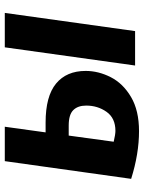

<svg xmlns="http://www.w3.org/2000/svg" viewBox="78 -648 586 781"><g transform="rotate(-90 370.5 -257.0)"><path d="M473 -201Q473 -149 447.5 -99Q422 -49 367 -16.5Q312 16 228 16Q136 16 34 -16L106 -530H246L223 -364H263Q370 -364 421.5 -321.5Q473 -279 473 -201ZM709 -530 635 0H495L569 -530ZM332 -199Q332 -233 313.5 -251.5Q295 -270 251 -270H210L185 -87Q215 -80 229 -80Q281 -80 306.5 -116Q332 -152 332 -199Z"/></g></svg>

Font: Fira Sans SemiBold
Style: Italic
Weight: 600
Italic angle: -8°
Designer: bBox Type GmbH & Carrois Corporate GbR & Edenspiekermann AG
Foundry: bBox Type GmbH & Carrois Corporate GbR & Edenspiekermann AG
Version: Version 4.301